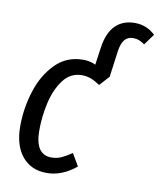

<svg xmlns="http://www.w3.org/2000/svg" viewBox="-85 -817 749 896"><g transform="rotate(10 289.5 -368.5)"><path d="M579 -710 541 -658Q527 -668 514.5 -673Q502 -678 485 -678Q436 -678 426 -606L409 -481L367 -435Q345 -450 324.5 -458Q304 -466 281 -466Q227 -466 193 -421Q159 -376 144 -310Q129 -244 129 -178Q129 -63 206 -63Q231 -63 252.5 -72.5Q274 -82 302 -101L336 -43Q269 12 197 12Q123 12 80.5 -39.5Q38 -91 38 -182Q38 -267 64 -349Q90 -431 143 -484.5Q196 -538 274 -538Q308 -538 333 -525L345 -609Q355 -679 390 -714Q425 -749 482 -749Q538 -749 579 -710Z"/></g></svg>

Font: Fira Sans Compressed
Style: Italic
Weight: 400
Width: 1
Italic angle: -8°
Designer: bBox Type GmbH & Carrois Corporate GbR & Edenspiekermann AG
Foundry: bBox Type GmbH & Carrois Corporate GbR & Edenspiekermann AG
Version: Version 4.301